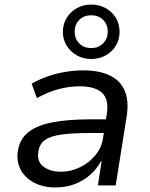

<svg xmlns="http://www.w3.org/2000/svg" viewBox="-20 -814 658 843"><path d="M223 9Q170 9 130.5 -11.5Q91 -32 71.5 -67.5Q52 -103 58 -148Q65 -201 102.5 -232Q140 -263 208.5 -276.5Q277 -290 377 -290H460L451 -230H375Q301 -230 251.5 -223.5Q202 -217 177 -199Q152 -181 148 -145Q142 -104 171.5 -82Q201 -60 248 -60Q291 -60 331 -79.5Q371 -99 398.5 -132Q426 -165 432 -206L449 -314Q459 -377 428.5 -406Q398 -435 330 -435Q285 -435 238.5 -423Q192 -411 142 -383L119 -447Q153 -466 190.5 -479Q228 -492 267.5 -498.5Q307 -505 346 -505Q414 -505 460.5 -483.5Q507 -462 527 -417Q547 -372 536 -302L488 0H410L426 -107H424Q406 -73 376 -46.5Q346 -20 307.5 -5.5Q269 9 223 9ZM381 -555Q345 -555 317 -571Q289 -587 272.5 -614Q256 -641 256 -674Q256 -708 272.5 -735Q289 -762 317 -778Q345 -794 381 -794Q416 -794 444.5 -778Q473 -762 489 -735Q505 -708 505 -674Q505 -641 489 -614Q473 -587 444.5 -571Q416 -555 381 -555ZM381 -603Q412 -603 432.5 -623.5Q453 -644 453 -675Q453 -707 432.5 -727Q412 -747 380 -747Q349 -747 328.5 -727Q308 -707 308 -675Q308 -643 328.5 -623Q349 -603 381 -603Z"/></svg>

Font: Nunito Sans 7pt
Style: Italic
Weight: 400
Italic angle: -9°
Designer: Vernon Adams
Foundry: Vernon Adams
Version: Version 3.101;gftools[0.9.27]